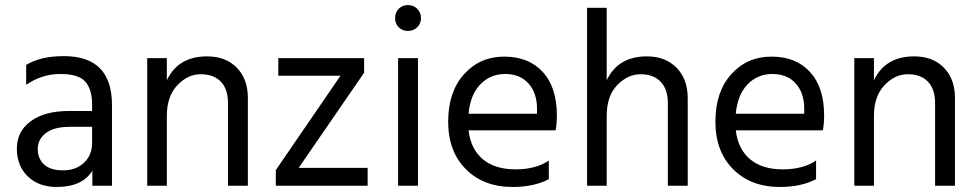

<svg xmlns="http://www.w3.org/2000/svg" viewBox="-20 -738 3882 763"><path d="M205 5Q134 5 90.5 -37Q47 -79 47 -147.5Q47 -216 102.5 -256.5Q158 -297 254 -297H346V-323Q346 -383 319 -413.5Q292 -444 219.5 -444Q147 -444 84 -401V-480Q141 -515 234 -515Q425 -515 425 -321V0H347V-60Q308 5 205 5ZM346 -169V-234H258Q194 -234 162 -209Q130 -184 130 -146Q130 -108 155 -84.5Q180 -61 231 -61Q282 -61 314 -91.5Q346 -122 346 -169Z M965 0H886V-328Q886 -384 857.5 -413.5Q829 -443 777.5 -443Q726 -443 684.5 -399Q643 -355 643 -277V0H565V-507H643V-419Q688 -514 803 -514Q877 -514 921 -469Q965 -424 965 -349Z M1441 0H1076V-62L1333 -437H1086V-507H1427V-449L1167 -71H1441Z M1638 -703Q1653 -688 1653 -666Q1653 -644 1638 -629.5Q1623 -615 1601 -615Q1579 -615 1564.5 -629.5Q1550 -644 1550 -666Q1550 -688 1564.5 -703Q1579 -718 1601 -718Q1623 -718 1638 -703ZM1641 0H1562V-507H1641Z M1842 -286H2114V-306Q2114 -369 2080 -406.5Q2046 -444 1987.5 -444Q1929 -444 1889 -403Q1849 -362 1842 -286ZM2017 5Q1902 5 1831.5 -65.5Q1761 -136 1761 -254.5Q1761 -373 1824 -443Q1887 -513 1984 -513Q2081 -513 2137 -452Q2193 -391 2193 -279Q2193 -247 2188 -220H1842Q1851 -145 1899 -105Q1947 -65 2028.5 -65Q2110 -65 2161 -100V-26Q2102 5 2017 5Z M2713 0H2634V-328Q2634 -383 2605.5 -413Q2577 -443 2526 -443Q2475 -443 2433 -400Q2391 -357 2391 -277V0H2313V-707H2391V-419Q2436 -514 2551 -514Q2624 -514 2668.5 -469Q2713 -424 2713 -347Z M2904 -286H3176V-306Q3176 -369 3142 -406.5Q3108 -444 3049.5 -444Q2991 -444 2951 -403Q2911 -362 2904 -286ZM3079 5Q2964 5 2893.5 -65.5Q2823 -136 2823 -254.5Q2823 -373 2886 -443Q2949 -513 3046 -513Q3143 -513 3199 -452Q3255 -391 3255 -279Q3255 -247 3250 -220H2904Q2913 -145 2961 -105Q3009 -65 3090.5 -65Q3172 -65 3223 -100V-26Q3164 5 3079 5Z M3775 0H3696V-328Q3696 -384 3667.5 -413.5Q3639 -443 3587.5 -443Q3536 -443 3494.5 -399Q3453 -355 3453 -277V0H3375V-507H3453V-419Q3498 -514 3613 -514Q3687 -514 3731 -469Q3775 -424 3775 -349Z"/></svg>

Font: Hind Vadodara
Style: Regular
Weight: 400
Designer: Hitesh Malaviya
Foundry: Indian Type Foundry
Version: Version 0.702;PS 1.0;hotconv 1.0.81;makeotf.lib2.5.63406